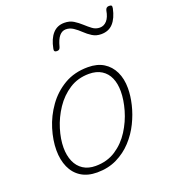

<svg xmlns="http://www.w3.org/2000/svg" viewBox="-145 -888 889 1011"><g transform="rotate(-20 299.5 -382.5)"><path d="M226 19Q173 19 136.5 -4Q100 -27 81.5 -68.5Q63 -110 63 -164Q63 -220 82 -282Q101 -344 139.5 -398Q178 -452 235 -485.5Q292 -519 368 -519Q420 -519 455.5 -497Q491 -475 510 -435.5Q529 -396 529 -343Q529 -301 517.5 -252.5Q506 -204 482.5 -156Q459 -108 422.5 -68.5Q386 -29 337 -5Q288 19 226 19ZM230 -16Q295 -16 343.5 -48Q392 -80 424 -130.5Q456 -181 472 -237Q488 -293 488 -341Q488 -384 474 -416Q460 -448 431.5 -466Q403 -484 361 -484Q299 -484 251 -453Q203 -422 170 -372.5Q137 -323 120 -267.5Q103 -212 103 -164Q103 -120 117.5 -86.5Q132 -53 160.5 -34.5Q189 -16 230 -16ZM245 -654Q226 -654 231 -673Q241 -725 266 -753Q291 -781 331 -781Q361 -781 382.5 -767.5Q404 -754 422.5 -737Q441 -720 459 -706.5Q477 -693 500 -693Q523 -693 539.5 -711.5Q556 -730 562 -766Q566 -784 583 -784Q594 -784 597 -780Q600 -776 598 -765Q587 -713 562 -685.5Q537 -658 495 -658Q467 -658 445.5 -671.5Q424 -685 406 -702.5Q388 -720 368.5 -733Q349 -746 327 -746Q306 -746 290.5 -728Q275 -710 265 -671Q263 -663 258.5 -658.5Q254 -654 245 -654Z"/></g></svg>

Font: Playwrite MX Thin
Style: Regular
Weight: 250
Designer: Veronika Burian, José Scaglione
Foundry: TypeTogether
Version: Version 1.002